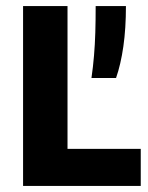

<svg xmlns="http://www.w3.org/2000/svg" viewBox="-20 -615 489 635"><path d="M56.3 0V-595H203.3V-122.6H445.5V0ZM282.5 -357Q287.9 -394.5 290.9 -430.8Q294 -467.1 295.2 -507.1Q296.4 -547 296.4 -595H396.5Q396.5 -521 388 -461.5Q379.5 -402.1 363.8 -357Z"/></svg>

Font: Encode Sans SC Condensed Thin
Style: Regular
Weight: 100
Width: 3
Designer: Multiple Designers
Foundry: Impallari Type
Version: Version 3.002